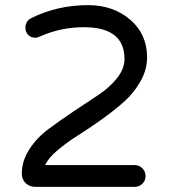

<svg xmlns="http://www.w3.org/2000/svg" viewBox="-20 -728 668 748"><path d="M504 -85Q522 -85 534.5 -72.5Q547 -60 547 -42Q547 -24 534.5 -12Q522 0 504 0H118Q95 0 80 -14.5Q65 -29 65 -52Q65 -101 94.5 -146.5Q124 -192 168.5 -225Q213 -258 265 -293Q317 -328 361.5 -357Q406 -386 435.5 -423Q465 -460 465 -498Q465 -622 307 -622Q217 -622 136 -586Q126 -581 117 -581Q101 -581 90 -592Q79 -603 79 -620Q79 -645 101 -657Q203 -708 323 -708Q421 -708 487 -651.5Q553 -595 553 -505Q553 -456 527 -410.5Q501 -365 462 -330.5Q423 -296 374.5 -261.5Q326 -227 283 -200Q240 -173 204 -142.5Q168 -112 156 -85Z"/></svg>

Font: Varela Round
Style: Regular
Weight: 400
Designer: Joe Prince
Foundry: Joe Prince
Version: Version 1.000